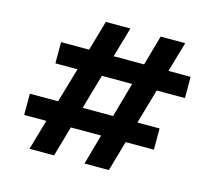

<svg xmlns="http://www.w3.org/2000/svg" viewBox="-105 -875 1126 1005"><g transform="rotate(15 457.5 -372.5)"><path d="M135 0H268L315 -164H479L433 0H565L612 -164H765V-279H645L699 -467H852V-582H732L779 -745H646L600 -582H435L482 -745H349L302 -582H150V-467H270L215 -279H62V-164H182ZM348 -279 402 -467H566L513 -279Z"/></g></svg>

Font: Plus Jakarta Sans
Style: Bold
Weight: 700
Designer: Gumpita Rahayu
Foundry: Tokotype
Version: Version 2.004; ttfautohint (v1.8.3)